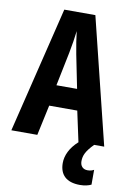

<svg xmlns="http://www.w3.org/2000/svg" viewBox="-101 -776 729 1071"><g transform="rotate(10 263.0 -240.0)"><path d="M380 0H381C334 42 314 88 314 130C314 196 352 234 429 234C457 234 479 228 493 221V137C484 142 474 146 457 146C430 146 415 128 415 102C415 70 426 44 469 0H526L350 -714H174L0 0H147L184 -172H343ZM283 -480 321 -291H204L243 -482C252 -528 259 -573 263 -608C267 -572 274 -527 283 -480Z"/></g></svg>

Font: Noto Sans Hebrew ExtraCondensed
Style: Bold
Weight: 700
Width: 2
Designer: Monotype Design Team
Foundry: Monotype Imaging Inc.
Version: Version 2.004